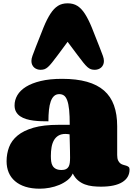

<svg xmlns="http://www.w3.org/2000/svg" viewBox="-20 -1120 800 1152"><path d="M350.1 -100.1Q366.2 -100.1 376.2 -105.2Q386.2 -110.4 391.6 -119.9Q397 -129.4 398.7 -143.3Q400.4 -157.2 400.4 -174.8Q400.4 -189.9 399.9 -213.4Q399.4 -236.8 398.9 -259.3Q397.9 -285.6 397.5 -314Q390.6 -314.9 384.5 -315.7Q378.4 -316.4 372.6 -316.4Q347.7 -316.4 330.8 -306.4Q314 -296.4 303.7 -278.6Q293.5 -260.7 289.3 -236.6Q285.2 -212.4 285.2 -184.1Q285.2 -167 287.1 -151.6Q289.1 -136.2 295.9 -124.8Q302.7 -113.3 315.7 -106.7Q328.6 -100.1 350.1 -100.1ZM585.4 0Q560.5 0 535.9 -2.7Q511.2 -5.4 489 -13.7Q466.8 -22 448.2 -37.6Q429.7 -53.2 416.5 -79.1Q406.7 -56.2 385 -39.1Q363.3 -22 335.7 -10.5Q308.1 1 277.6 6.6Q247.1 12.2 219.2 12.2Q169.9 12.2 132.8 0.5Q95.7 -11.2 70.3 -33Q44.9 -54.7 32.2 -85Q19.5 -115.2 19.5 -152.8Q19.5 -197.3 34.4 -237.1Q49.3 -276.9 85.2 -306.6Q121.1 -336.4 181.2 -353.8Q241.2 -371.1 331.5 -371.1H398.4Q398.4 -425.3 394.8 -460.9Q391.1 -496.6 383.3 -517.6Q375.5 -538.6 363.8 -546.9Q352.1 -555.2 335.4 -555.2Q316.9 -555.2 304.4 -543.9Q292 -532.7 284.4 -511.5Q276.9 -490.2 273.7 -460.2Q270.5 -430.2 270.5 -392.1Q249.5 -392.1 226.3 -392.8Q203.1 -393.6 180.4 -396.5Q157.7 -399.4 137.5 -405.5Q117.2 -411.6 101.6 -422.1Q85.9 -432.6 76.7 -448.7Q67.4 -464.8 67.4 -487.8Q67.4 -520 84.2 -548.8Q101.1 -577.6 136 -599.4Q170.9 -621.1 224.6 -634Q278.3 -647 352.5 -647Q439 -647 501.5 -629.4Q564 -611.8 604.2 -576.7Q644.5 -541.5 663.8 -488Q683.1 -434.6 683.1 -362.8V-189.9Q683.1 -168.9 688.7 -157.2Q694.3 -145.5 702.4 -139.4Q710.4 -133.3 720.2 -130.9Q730 -128.4 738 -125.7Q746.1 -123 751.7 -118.4Q757.3 -113.8 757.3 -103Q757.3 -54.2 713.6 -27.1Q669.9 0 585.4 0ZM385.7 -1100.1Q419.9 -1100.1 444.3 -1084.7Q468.8 -1069.3 489.5 -1037.1Q510.3 -1004.9 530.5 -955.6Q550.8 -906.2 576.7 -838.9L597.2 -785.2Q603.5 -768.1 603.5 -753.9Q603.5 -741.2 598.9 -731.2Q594.2 -721.2 586.7 -714.6Q579.1 -708 569.1 -704.6Q559.1 -701.2 548.8 -701.2Q535.6 -701.2 525.6 -704.6Q515.6 -708 504.6 -717.5Q493.7 -727.1 479.7 -744.6Q465.8 -762.2 444.8 -790L385.7 -869.1L327.1 -790Q306.2 -762.2 292.2 -744.6Q278.3 -727.1 267.3 -717.5Q256.3 -708 246.3 -704.6Q236.3 -701.2 223.1 -701.2Q212.9 -701.2 202.9 -704.6Q192.9 -708 185.3 -714.6Q177.7 -721.2 173.1 -731.2Q168.5 -741.2 168.5 -753.9Q168.5 -768.1 174.8 -785.2L195.3 -839.4Q221.2 -906.7 241.5 -956.1Q261.7 -1005.4 282.5 -1037.4Q303.2 -1069.3 327.4 -1084.7Q351.6 -1100.1 385.7 -1100.1Z"/></svg>

Font: Corben
Style: Bold
Weight: 700
Designer: vernon adams
Foundry: vernon adams
Version: Version 1.101; ttfautohint (v1.6)